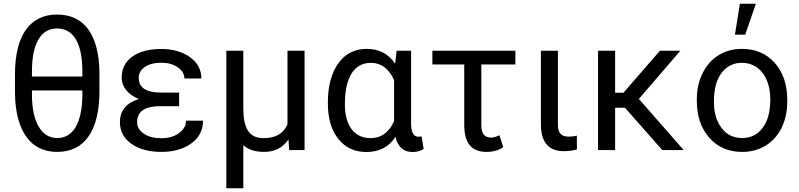

<svg xmlns="http://www.w3.org/2000/svg" viewBox="-20 -798 4251 1021"><path d="M508.8 -412.6C506.3 -612.3 428.2 -720.7 283.7 -720.7C138.7 -720.7 59.6 -609.4 59.6 -402.8V-302.7C61 -202.6 81.1 -125.5 119.6 -71.3C158.2 -17.1 213.4 9.8 284.7 9.8C429.7 9.8 508.8 -103.5 508.8 -312.5ZM149.9 -418C149.9 -565.9 196.3 -646.5 283.7 -646.5C372.1 -646.5 418 -565.9 418 -418V-391.1H149.9ZM418 -292C416.5 -144 369.1 -64 284.7 -64C242.2 -64 209.5 -84.5 185.5 -125C161.6 -165.5 149.9 -223.1 149.9 -297.9V-316.9H418Z M709 -148.4C709 -203.1 747.1 -231.4 823.2 -233.4H932.6V-305.7H836.9C757.3 -305.7 717.8 -331.5 717.8 -383.8C717.8 -407.7 729 -427.2 751 -442.4C772.9 -457 801.8 -464.4 838.4 -464.4C873 -464.4 902.3 -456.1 925.8 -439.9C948.7 -423.3 960.4 -403.8 960.4 -380.9H1050.8C1050.8 -427.2 1030.8 -464.8 990.2 -494.1C949.7 -522.9 898.9 -537.6 838.4 -537.6C772.5 -537.6 721.2 -523.9 683.6 -497.1C646 -470.2 627 -432.6 627 -384.3C627 -336.9 660.6 -294.9 717.8 -271.5C650.9 -250 617.7 -209 617.7 -148.4C617.7 -100.6 637.7 -62.5 678.2 -33.7C718.8 -4.9 772 9.8 838.4 9.8C902.8 9.8 956.1 -5.4 997.6 -35.6C1039.1 -65.4 1059.6 -106 1059.6 -156.2H969.2C969.2 -129.9 956.5 -107.9 931.6 -89.8C906.2 -71.8 875 -63 838.4 -63C799.8 -63 769 -70.8 745.1 -86.9C721.2 -103 709 -123.5 709 -148.4Z M1183.6 -528.3V203.1H1273.9V-25.9C1300.3 -2 1337.4 9.8 1385.3 9.8C1440.4 9.8 1483.4 -12.2 1513.7 -56.2L1518.1 0H1599.6V-528.3H1508.8V-137.7C1488.8 -88.4 1446.3 -63.5 1381.3 -63.5C1305.7 -63.5 1274.4 -113.3 1273.9 -219.2V-528.3Z M2089.4 -528.3 2081.1 -459.5C2046.4 -511.7 1995.6 -538.1 1929.7 -538.1C1865.7 -538.1 1815.4 -512.2 1778.8 -460.9C1742.2 -409.2 1723.6 -340.3 1723.6 -254.4V-247.1C1723.6 -167.5 1742.2 -105 1779.3 -59.1C1816.4 -12.7 1866.2 10.3 1928.7 10.3C1996.6 10.3 2048.3 -16.6 2083 -70.3C2095.2 -16.6 2125.5 10.3 2173.3 10.3C2197.3 10.3 2217.3 4.9 2232.9 -6.3L2221.7 -73.2C2216.8 -71.8 2211.4 -70.8 2205.1 -70.8C2179.7 -70.8 2166.5 -93.8 2166 -139.2V-528.3ZM1814 -244.1C1814 -389.2 1864.7 -463.9 1952.1 -463.9C2006.8 -463.9 2047.9 -433.1 2075.7 -372.1V-154.3C2048.8 -93.8 2007.3 -63.5 1951.2 -63.5C1907.2 -63.5 1873.5 -79.6 1849.6 -111.3C1825.7 -143.1 1814 -187 1814 -244.1Z M2720.7 -528.3H2279.3V-455.1H2448.7V-133.3C2449.2 -38.1 2485.8 9.8 2567.4 9.8C2602.1 9.8 2631.3 1.5 2656.2 -15.6L2635.7 -79.1C2619.6 -70.8 2605 -66.4 2590.8 -66.4C2556.6 -66.4 2539.6 -87.9 2539.6 -131.3V-455.1H2720.7Z M2856.4 -528.3V-137.7C2856.4 -42 2897 5.9 2978 5.9C3002 5.9 3024.9 2.9 3047.9 -3.4L3047.4 -77.1C3034.7 -73.2 3020.5 -71.3 3004.9 -71.3C2963.4 -71.3 2946.8 -92.3 2946.8 -133.3V-528.3Z M3502 0H3615.7L3377.4 -272L3598.1 -528.3H3489.3L3295.4 -304.7H3251V-528.3H3160.2V0H3251V-225.1H3303.2Z M3888.2 -613.8H3942.9L3999.5 -778.3H3914.6ZM3685.5 -262.7C3685.5 -180.7 3708 -114.7 3752.4 -64.9C3796.9 -15.1 3854.5 9.8 3926.3 9.8C3973.6 9.8 4016.1 -1.5 4052.7 -24.4C4089.4 -47.4 4117.2 -79.1 4137.2 -120.1C4156.7 -160.6 4166.5 -207 4166.5 -258.3V-264.6C4166.5 -347.2 4144.5 -413.6 4100.1 -463.4C4055.7 -513.2 3997.1 -538.1 3925.3 -538.1C3878.9 -538.1 3837.4 -526.9 3801.3 -504.4C3764.6 -481.9 3736.3 -450.2 3716.3 -408.7C3695.8 -367.2 3685.5 -320.8 3685.5 -269ZM3776.4 -258.3C3776.4 -324.2 3790 -375 3817.4 -410.6C3844.7 -446.3 3880.9 -463.9 3925.3 -463.9C3970.7 -463.9 4007.3 -445.8 4035.2 -410.2C4062.5 -374 4076.2 -327.1 4076.2 -269C4076.2 -204.1 4062.5 -153.8 4035.6 -118.2C4008.8 -82 3972.2 -64 3926.3 -64C3880.9 -64 3844.2 -81.5 3817.4 -117.2C3790 -152.8 3776.4 -199.7 3776.4 -258.3Z"/></svg>

Font: Roboto
Style: Regular
Weight: 400
Designer: Google
Version: Version 2.137; 2017